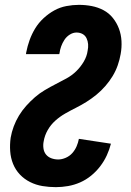

<svg xmlns="http://www.w3.org/2000/svg" viewBox="-20 -763 540 791"><path d="M210 8Q182 8 155 3.5Q128 -1 104 -13Q80 -25 62 -44Q44 -63 34 -87.5Q24 -112 22 -140Q20 -168 24 -196Q28 -219 36.5 -242Q45 -265 58 -286.5Q71 -308 88 -327Q105 -346 124 -362.5Q143 -379 165 -392Q187 -405 209.5 -416.5Q232 -428 254 -440Q276 -452 294 -469.5Q312 -487 325 -509Q338 -531 341 -554Q344 -568 343 -581Q342 -594 336.5 -605.5Q331 -617 320 -623Q309 -629 295 -629Q281 -629 267.5 -620.5Q254 -612 245.5 -599Q237 -586 232 -572Q227 -558 225 -543L224 -540H87L88 -547Q93 -573 102 -598Q111 -623 125 -646Q139 -669 159.5 -688Q180 -707 203.5 -720Q227 -733 253.5 -738Q280 -743 305 -743Q332 -743 358 -738Q384 -733 406.5 -721Q429 -709 445 -689Q461 -669 470 -645Q479 -621 480.5 -594Q482 -567 477 -540Q473 -517 465 -494Q457 -471 444 -449.5Q431 -428 414 -408.5Q397 -389 377.5 -373Q358 -357 336.5 -343.5Q315 -330 293 -319Q271 -308 249 -295.5Q227 -283 208 -266Q189 -249 176.5 -227Q164 -205 160 -181Q157 -167 159 -152Q161 -137 169.5 -126.5Q178 -116 191.5 -111Q205 -106 220 -106Q235 -106 251 -113Q267 -120 278 -132.5Q289 -145 295.5 -160Q302 -175 305 -191L437 -171Q431 -147 420 -123Q409 -99 392.5 -77.5Q376 -56 355 -39Q334 -22 310 -11.5Q286 -1 260.5 3.5Q235 8 210 8Z"/></svg>

Font: Iosevka Heavy
Style: Italic
Weight: 900
Italic angle: -9°
Monospace: yes
Designer: Belleve Invis
Foundry: Belleve Invis
Version: Version 32.5.0; ttfautohint (v1.8.4)